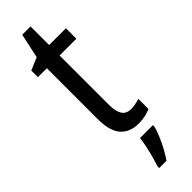

<svg xmlns="http://www.w3.org/2000/svg" viewBox="-297 -660 883 883"><g transform="rotate(-45 145.0 -218.5)"><path d="M217 -62Q231 -62 246 -65Q261 -68 273 -72V-6Q258 1 237.5 5.5Q217 10 194 10Q138 10 106.5 -25Q75 -60 75 -140V-469H17V-512L78 -538L104 -658H158V-537H267V-469H158V-148Q158 -105 172 -83.5Q186 -62 217 -62ZM235 71Q226 105 205.5 147.5Q185 190 163 221H116V210Q122 192 129.5 165Q137 138 143 109.5Q149 81 151 61H235Z"/></g></svg>

Font: Noto Sans Gurmukhi Condensed
Style: Regular
Weight: 400
Width: 3
Designer: Jelle Bosma - Monotype Design Team
Foundry: Monotype Imaging Inc.
Version: Version 2.004; ttfautohint (v1.8.4.7-5d5b)